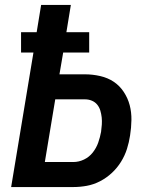

<svg xmlns="http://www.w3.org/2000/svg" viewBox="-20 -755 640 775"><path d="M25 0 115 -543H65V-625H128L146 -735H266L248 -625H340V-543H235L220 -455H323Q354 -455 384.5 -448Q415 -441 439 -425Q463 -409 479.5 -384Q496 -359 503.5 -330.5Q511 -302 510.5 -270.5Q510 -239 505 -208Q501 -181 492.5 -154Q484 -127 468.5 -102Q453 -77 431.5 -57Q410 -37 384 -23.5Q358 -10 330.5 -5Q303 0 276 0ZM161 -101H276Q298 -101 319 -111Q340 -121 354.5 -139.5Q369 -158 376.5 -179.5Q384 -201 388 -223Q390 -237 391 -252Q392 -267 390.5 -281Q389 -295 385 -308.5Q381 -322 372.5 -332.5Q364 -343 351 -348.5Q338 -354 323 -354H203Z"/></svg>

Font: Zed Sans Extended
Style: Bold Italic
Weight: 700
Width: 7
Italic angle: -9°
Designer: Belleve Invis
Foundry: Belleve Invis
Version: Version 1.0.0; ttfautohint (v1.8.4)